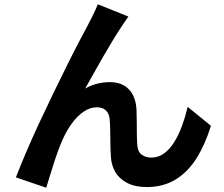

<svg xmlns="http://www.w3.org/2000/svg" viewBox="-20 -820 1040 893"><path d="M577 -743Q570 -733 561.5 -720.5Q553 -708 545 -696Q527 -669 505.5 -633.5Q484 -598 461 -558.5Q438 -519 416.5 -480Q395 -441 376 -408Q404 -424 433 -431Q462 -438 491 -438Q547 -438 579.5 -404.5Q612 -371 615 -308Q616 -286 616 -255Q616 -224 616.5 -193Q617 -162 619 -141Q622 -112 640.5 -99.5Q659 -87 684 -87Q716 -87 742.5 -106Q769 -125 790 -158.5Q811 -192 826.5 -234.5Q842 -277 853 -323L961 -235Q935 -150 895 -85.5Q855 -21 797.5 14.5Q740 50 663 50Q608 50 571 30.5Q534 11 516 -20.5Q498 -52 496 -89Q494 -116 493.5 -149Q493 -182 492.5 -213.5Q492 -245 490 -265Q488 -291 473 -306Q458 -321 431 -321Q398 -321 368 -300Q338 -279 313.5 -245Q289 -211 271 -170Q261 -148 250 -118Q239 -88 229 -56Q219 -24 210 4.5Q201 33 195 53L54 5Q73 -45 100.5 -109.5Q128 -174 161 -245Q194 -316 228 -386Q262 -456 293 -518.5Q324 -581 348.5 -627.5Q373 -674 386 -698Q396 -718 409 -743Q422 -768 435 -800Z"/></svg>

Font: Noto Sans JP Thin
Style: Bold
Weight: 700
Version: Version 2.004-H2;hotconv 1.0.118;makeotfexe 2.5.65603